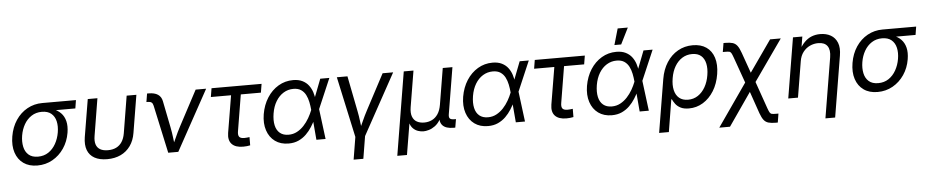

<svg xmlns="http://www.w3.org/2000/svg" viewBox="-48 -1123 8198 1700"><g transform="rotate(-5 4051.0 -273.0)"><path d="M244.6 11.7Q170.9 11.7 121.6 -23.2Q72.3 -58.1 51.8 -120.4Q31.2 -182.6 44.9 -264.2Q58.6 -345.7 99.4 -406.7Q140.1 -467.8 201.2 -501.7Q262.2 -535.6 335.4 -535.6H634.3L622.6 -462.4H400.9L323.7 -458.5Q271.5 -458.5 231.7 -432.6Q191.9 -406.7 166.7 -363Q141.6 -319.3 132.3 -264.2Q123.5 -210 133.1 -164.8Q142.6 -119.6 173.1 -92.8Q203.6 -65.9 256.3 -65.9Q309.6 -65.9 349.4 -92.5Q389.2 -119.1 414.6 -164.3Q439.9 -209.5 449.2 -264.2Q458.5 -319.8 448.2 -363.5Q438 -407.2 407.2 -432.9Q376.5 -458.5 323.7 -458.5L327.6 -487.8Q380.9 -487.8 423.3 -473.4Q465.8 -459 494.1 -429.9Q522.5 -400.9 533.4 -357.2Q544.4 -313.5 534.7 -253.9Q522 -177.2 481.2 -117.2Q440.4 -57.1 379.4 -22.7Q318.4 11.7 244.6 11.7Z M865.2 9.8Q797.4 9.8 752.9 -14.9Q708.5 -39.6 690.7 -86.7Q672.9 -133.8 683.6 -201.2L739.3 -535.6H825.2L771 -205.6Q763.2 -159.7 773.2 -129.4Q783.2 -99.1 809.8 -84Q836.4 -68.8 877.9 -68.8Q920.4 -68.8 951.7 -84Q982.9 -99.1 1002.9 -129.4Q1022.9 -159.7 1030.8 -205.6L1085 -535.6H1171.4L1116.2 -201.2Q1105.5 -134.8 1071.8 -87.4Q1038.1 -40 985.6 -15.1Q933.1 9.8 865.2 9.8Z M1407.7 0 1315.4 -425.8Q1311 -446.8 1300 -455.3Q1289.1 -463.9 1266.1 -463.9H1254.4L1266.6 -538.6H1280.8Q1332.5 -538.6 1362.5 -518.8Q1392.6 -499 1400.4 -459L1447.8 -221.2Q1457 -174.8 1462.4 -128.9Q1467.8 -83 1473.6 -40H1445.8Q1466.8 -83.5 1486.8 -129.4Q1506.8 -175.3 1531.2 -221.2L1698.2 -535.6H1791.5L1497.1 0Z M2073.7 4.4Q2004.9 4.4 1972.9 -29.8Q1940.9 -64 1951.2 -128.4L2006.3 -458.5H1826.7L1839.4 -535.6H2284.2L2271.5 -458.5H2092.8L2039.6 -136.2Q2033.7 -102.5 2044.9 -86.9Q2056.2 -71.3 2090.3 -71.3Q2099.6 -71.3 2112.5 -72.5Q2125.5 -73.7 2136.7 -75.2L2136.2 -2Q2123 1 2106.7 2.7Q2090.3 4.4 2073.7 4.4Z M2477.1 11.7Q2406.2 11.7 2357.2 -23.9Q2308.1 -59.6 2287.4 -122.6Q2266.6 -185.5 2279.8 -266.1Q2293.9 -348.6 2334 -411.1Q2374 -473.6 2433.6 -509Q2493.2 -544.4 2564.5 -544.4Q2613.8 -544.4 2647.7 -527.3Q2681.6 -510.3 2702.6 -482.2Q2723.6 -454.1 2734.4 -420.4Q2745.1 -386.7 2748 -352.5H2779.3L2772 -269.5L2806.2 0H2724.6L2701.7 -269.5Q2698.7 -303.2 2691.7 -338.1Q2684.6 -373 2669.7 -402.1Q2654.8 -431.2 2628.4 -449Q2602.1 -466.8 2560.5 -466.8Q2512.2 -466.8 2472.2 -442.1Q2432.1 -417.5 2404.8 -372.3Q2377.4 -327.1 2367.2 -265.1Q2357.4 -204.6 2367.4 -159.7Q2377.4 -114.7 2407 -90.3Q2436.5 -65.9 2483.4 -65.9Q2524.9 -65.9 2559.1 -84.2Q2593.3 -102.5 2620.6 -132.1Q2647.9 -161.6 2668.2 -197Q2688.5 -232.4 2701.7 -266.6L2805.7 -535.6H2886.7L2771.5 -266.6L2751.5 -185.1H2723.6Q2707.5 -151.4 2685.8 -116.7Q2664.1 -82 2634.5 -53Q2605 -23.9 2566.2 -6.1Q2527.3 11.7 2477.1 11.7Z M3071.3 9.3 2953.1 -535.6H3047.4L3109.4 -221.2Q3118.7 -175.3 3124 -129.4Q3129.4 -83.5 3135.7 -40H3107.9Q3128.4 -83.5 3148.7 -129.4Q3168.9 -175.3 3193.4 -221.2L3359.9 -535.6H3453.6L3154.3 9.3ZM3037.6 204.1 3071.8 -3.9H3158.2L3124 204.1Z M3425.8 204.1 3547.9 -535.6H3634.3L3581.1 -214.4Q3572.8 -162.6 3585.2 -130.4Q3597.7 -98.1 3625 -83.5Q3652.3 -68.8 3689 -68.8Q3727.1 -68.8 3758.3 -84Q3789.6 -99.1 3811.3 -131.3Q3833 -163.6 3841.3 -214.4L3894.5 -535.6H3980.5L3912.1 -122.6Q3907.7 -95.7 3917.7 -85.2Q3927.7 -74.7 3957.5 -74.7H3971.7L3959 0H3942.9Q3875.5 0 3846.7 -31Q3817.9 -62 3828.1 -122.1L3836.4 -171.4H3856.4Q3847.7 -117.2 3826.7 -82Q3805.7 -46.9 3778.8 -27.3Q3752 -7.8 3724.6 0.2Q3697.3 8.3 3675.3 8.3Q3653.3 8.3 3628.7 0.2Q3604 -7.8 3584 -27.6Q3564 -47.4 3554.7 -82.3Q3545.4 -117.2 3554.2 -171.4H3574.2L3511.7 204.1Z M4249.5 11.7Q4178.7 11.7 4129.6 -23.9Q4080.6 -59.6 4059.8 -122.6Q4039.1 -185.5 4052.2 -266.1Q4066.4 -348.6 4106.4 -411.1Q4146.5 -473.6 4206.1 -509Q4265.6 -544.4 4336.9 -544.4Q4386.2 -544.4 4420.2 -527.3Q4454.1 -510.3 4475.1 -482.2Q4496.1 -454.1 4506.8 -420.4Q4517.6 -386.7 4520.5 -352.5H4551.8L4544.4 -269.5L4578.6 0H4497.1L4474.1 -269.5Q4471.2 -303.2 4464.1 -338.1Q4457 -373 4442.1 -402.1Q4427.2 -431.2 4400.9 -449Q4374.5 -466.8 4333 -466.8Q4284.7 -466.8 4244.6 -442.1Q4204.6 -417.5 4177.2 -372.3Q4149.9 -327.1 4139.6 -265.1Q4129.9 -204.6 4139.9 -159.7Q4149.9 -114.7 4179.4 -90.3Q4209 -65.9 4255.9 -65.9Q4297.4 -65.9 4331.5 -84.2Q4365.7 -102.5 4393.1 -132.1Q4420.4 -161.6 4440.7 -197Q4460.9 -232.4 4474.1 -266.6L4578.1 -535.6H4659.2L4543.9 -266.6L4523.9 -185.1H4496.1Q4480 -151.4 4458.3 -116.7Q4436.5 -82 4407 -53Q4377.4 -23.9 4338.6 -6.1Q4299.8 11.7 4249.5 11.7Z M4946.8 4.4Q4877.9 4.4 4845.9 -29.8Q4814 -64 4824.2 -128.4L4879.4 -458.5H4699.7L4712.4 -535.6H5157.2L5144.5 -458.5H4965.8L4912.6 -136.2Q4906.7 -102.5 4918 -86.9Q4929.2 -71.3 4963.4 -71.3Q4972.7 -71.3 4985.6 -72.5Q4998.5 -73.7 5009.8 -75.2L5009.3 -2Q4996.1 1 4979.7 2.7Q4963.4 4.4 4946.8 4.4Z M5350.1 11.7Q5279.3 11.7 5230.2 -23.9Q5181.2 -59.6 5160.4 -122.6Q5139.6 -185.5 5152.8 -266.1Q5167 -348.6 5207 -411.1Q5247.1 -473.6 5306.6 -509Q5366.2 -544.4 5437.5 -544.4Q5486.8 -544.4 5520.8 -527.3Q5554.7 -510.3 5575.7 -482.2Q5596.7 -454.1 5607.4 -420.4Q5618.2 -386.7 5621.1 -352.5H5652.3L5645 -269.5L5679.2 0H5597.7L5574.7 -269.5Q5571.8 -303.2 5564.7 -338.1Q5557.6 -373 5542.7 -402.1Q5527.8 -431.2 5501.5 -449Q5475.1 -466.8 5433.6 -466.8Q5385.3 -466.8 5345.2 -442.1Q5305.2 -417.5 5277.8 -372.3Q5250.5 -327.1 5240.2 -265.1Q5230.5 -204.6 5240.5 -159.7Q5250.5 -114.7 5280 -90.3Q5309.6 -65.9 5356.4 -65.9Q5397.9 -65.9 5432.1 -84.2Q5466.3 -102.5 5493.7 -132.1Q5521 -161.6 5541.3 -197Q5561.5 -232.4 5574.7 -266.6L5678.7 -535.6H5759.8L5644.5 -266.6L5624.5 -185.1H5596.7Q5580.6 -151.4 5558.8 -116.7Q5537.1 -82 5507.6 -53Q5478 -23.9 5439.2 -6.1Q5400.4 11.7 5350.1 11.7ZM5426.3 -605.5 5467.8 -749.5H5558.1L5486.3 -605.5Z M5752.9 204.1 5831.1 -268.1Q5845.2 -352.1 5884.8 -413.8Q5924.3 -475.6 5983.9 -509.5Q6043.5 -543.5 6116.2 -543.5Q6188.5 -543.5 6236.6 -510.3Q6284.7 -477.1 6304.2 -415.8Q6323.7 -354.5 6310.5 -271Q6296.9 -185.5 6257.6 -122.3Q6218.3 -59.1 6160.9 -23.9Q6103.5 11.2 6035.6 11.2Q5989.7 11.2 5961.2 -3.7Q5932.6 -18.6 5916.5 -40.3Q5900.4 -62 5891.1 -82.5H5886.2L5839.4 204.1ZM6034.2 -66.4Q6084 -66.4 6122.8 -92.3Q6161.6 -118.2 6187.5 -163.8Q6213.4 -209.5 6222.7 -268.1Q6232.4 -326.2 6222.7 -371.1Q6212.9 -416 6183.6 -441.2Q6154.3 -466.3 6104 -466.3Q6055.2 -466.3 6015.9 -441.7Q5976.6 -417 5950.4 -372.6Q5924.3 -328.1 5914.6 -268.6Q5904.3 -208.5 5914.8 -162.6Q5925.3 -116.7 5955.6 -91.6Q5985.8 -66.4 6034.2 -66.4Z M6287.6 204.1 6585 -223.1H6624L6727.1 71.3Q6736.3 97.2 6743.4 108.9Q6750.5 120.6 6762.7 123Q6774.9 125.5 6799.3 125.5H6820.3L6807.6 204.1H6790Q6750.5 204.1 6725.3 197Q6700.2 189.9 6683.8 169.2Q6667.5 148.4 6652.8 107.9L6585 -87.9L6382.8 204.1ZM6564.5 -135.7 6469.7 -401.9Q6459.5 -430.7 6452.6 -442.9Q6445.8 -455.1 6434.3 -457.8Q6422.9 -460.4 6397.9 -460.4H6377L6390.1 -539.1H6407.2Q6446.8 -539.1 6470.9 -531.7Q6495.1 -524.4 6511.7 -502.9Q6528.3 -481.4 6543.5 -438L6607.9 -256.3L6803.7 -535.6H6898.9L6617.7 -135.7Z M7057.6 -318.8 7004.9 0H6918.5L7007.3 -535.6H7090.3L7069.3 -405.8H7053.2Q7078.6 -455.6 7108.4 -485.8Q7138.2 -516.1 7173.3 -529.8Q7208.5 -543.5 7249 -543.5Q7303.2 -543.5 7343 -520.8Q7382.8 -498 7400.9 -452.6Q7418.9 -407.2 7407.2 -337.9L7317.4 204.1H7231L7319.8 -331.1Q7330.6 -396 7306.4 -430.7Q7282.2 -465.3 7225.1 -465.3Q7186.5 -465.3 7151.1 -449Q7115.7 -432.6 7090.6 -400.1Q7065.4 -367.7 7057.6 -318.8Z M7712.4 11.7Q7638.7 11.7 7589.4 -23.2Q7540 -58.1 7519.5 -120.4Q7499 -182.6 7512.7 -264.2Q7526.4 -345.7 7567.1 -406.7Q7607.9 -467.8 7668.9 -501.7Q7730 -535.6 7803.2 -535.6H8102.1L8090.3 -462.4H7868.7L7791.5 -458.5Q7739.3 -458.5 7699.5 -432.6Q7659.7 -406.7 7634.5 -363Q7609.4 -319.3 7600.1 -264.2Q7591.3 -210 7600.8 -164.8Q7610.4 -119.6 7640.9 -92.8Q7671.4 -65.9 7724.1 -65.9Q7777.3 -65.9 7817.1 -92.5Q7856.9 -119.1 7882.3 -164.3Q7907.7 -209.5 7917 -264.2Q7926.3 -319.8 7916 -363.5Q7905.8 -407.2 7875 -432.9Q7844.2 -458.5 7791.5 -458.5L7795.4 -487.8Q7848.6 -487.8 7891.1 -473.4Q7933.6 -459 7961.9 -429.9Q7990.2 -400.9 8001.2 -357.2Q8012.2 -313.5 8002.4 -253.9Q7989.7 -177.2 7949 -117.2Q7908.2 -57.1 7847.2 -22.7Q7786.1 11.7 7712.4 11.7Z"/></g></svg>

Font: Inter 20pt
Style: Italic
Weight: 400
Italic angle: -9.3988°
Version: Version 4.001;git-66647c0bb